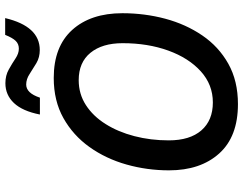

<svg xmlns="http://www.w3.org/2000/svg" viewBox="-122 -838 969 766"><g transform="rotate(-90 363.0 -454.5)"><path d="M331.1 9.8Q201.2 9.8 134 -65.2Q66.9 -140.1 66.9 -265.1Q66.9 -352.5 90.1 -434.8Q113.3 -517.1 159.9 -582.5Q206.5 -647.9 275.4 -686.5Q344.2 -725.1 435.5 -725.1Q560.5 -725.1 627.2 -651.4Q693.8 -577.6 693.8 -451.2Q693.8 -362.8 671.9 -280.5Q649.9 -198.2 605.2 -132.6Q560.5 -66.9 492.2 -28.6Q423.8 9.8 331.1 9.8ZM337.9 -90.3Q408.7 -90.3 461.9 -138.4Q515.1 -186.5 544.7 -268.1Q574.2 -349.6 574.2 -450.2Q574.2 -531.7 535.9 -578.6Q497.6 -625.5 426.8 -625.5Q371.6 -625.5 327.4 -596.9Q283.2 -568.4 251.7 -518.3Q220.2 -468.3 203.4 -403.6Q186.5 -338.9 186.5 -266.1Q186.5 -182.1 226.3 -136.2Q266.1 -90.3 337.9 -90.3ZM289.6 -780.3Q303.2 -849.6 335.4 -883.8Q367.7 -918 414.6 -918Q445.3 -918 469.2 -904.5Q493.2 -891.1 513.2 -877.7Q533.2 -864.3 552.2 -864.3Q571.3 -864.3 583.5 -877Q595.7 -889.6 607.4 -918.9H674.3Q641.6 -780.8 546.9 -780.8Q517.6 -780.8 494.6 -794.4Q471.7 -808.1 451.2 -821.5Q430.7 -835 409.2 -835Q375 -835 356.9 -780.3Z"/></g></svg>

Font: Open Sans SemiBold
Style: Italic
Weight: 600
Italic angle: -12°
Designer: Monotype Design Team
Foundry: Monotype Imaging Inc.
Version: Version 3.003; ttfautohint (v1.8.4)